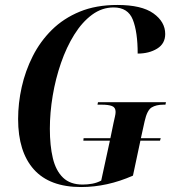

<svg xmlns="http://www.w3.org/2000/svg" viewBox="-20 -744 717 774"><path d="M307 10Q180 10 116.5 -61Q53 -132 53 -264Q53 -328 67.5 -393Q82 -458 112 -517.5Q142 -577 189 -623.5Q236 -670 301.5 -697Q367 -724 453 -724Q551 -724 598.5 -690Q646 -656 646 -607Q646 -568 613.5 -548Q581 -528 535 -528Q535 -615 515.5 -664.5Q496 -714 438 -714Q391 -714 351 -684.5Q311 -655 279.5 -604.5Q248 -554 226 -490.5Q204 -427 192.5 -358.5Q181 -290 181 -225Q181 -157 193 -106.5Q205 -56 234 -28Q263 0 313 0Q333 0 352 -3.5Q371 -7 388 -16L423 -177H316L317 -187H425L438 -250Q441 -264 443.5 -274.5Q446 -285 446 -293Q446 -311 431.5 -316.5Q417 -322 391 -322H373L375 -332H649L647 -322H638Q610 -322 591.5 -311Q573 -300 563 -255L548 -187H628L625 -177H546L516 -36Q412 10 307 10Z"/></svg>

Font: Noto Serif Display Condensed SemiBold
Style: Italic
Weight: 600
Width: 3
Italic angle: -12°
Designer: Monotype Design Team
Foundry: Monotype Imaging Inc.
Version: Version 2.009